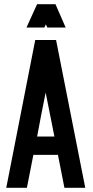

<svg xmlns="http://www.w3.org/2000/svg" viewBox="-20 -903 446 921"><path d="M10 -2 149 -711H249L389 -2H289L258 -160H140Q132 -122 124.5 -81Q117 -40 109 -2ZM199 -459Q188 -407 178 -353.5Q168 -300 158 -248H241ZM246 -883 295 -771H207L200 -786Q198 -783 196.5 -778.5Q195 -774 193 -771H107L158 -883Z"/></svg>

Font: Fundamental  Brigade Condensed
Style: Regular
Weight: 400
Width: 3
Designer: Peter Wiegel, original typeface by Carl Albert Fahrenwaldt 1901
Foundry: Peter Wiegel
Version: Version 0.000 2012 initial release